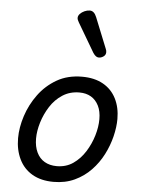

<svg xmlns="http://www.w3.org/2000/svg" viewBox="-59 -899 706 963"><g transform="rotate(5 294.5 -417.0)"><path d="M247 19Q184 19 140 -6.5Q96 -32 73.5 -78.5Q51 -125 51 -184Q51 -238 70 -296.5Q89 -355 126 -405.5Q163 -456 217.5 -487.5Q272 -519 345 -519Q407 -519 450.5 -494.5Q494 -470 516.5 -425.5Q539 -381 539 -323Q539 -282 527.5 -235Q516 -188 493 -143Q470 -98 435 -61.5Q400 -25 353 -3Q306 19 247 19ZM256 -61Q303 -61 338.5 -85.5Q374 -110 398.5 -149Q423 -188 436 -231.5Q449 -275 449 -314Q449 -354 435 -382Q421 -410 396.5 -424.5Q372 -439 338 -439Q290 -439 253 -415Q216 -391 191.5 -352.5Q167 -314 154 -271Q141 -228 141 -190Q141 -150 155 -120.5Q169 -91 195 -76Q221 -61 256 -61ZM419 -622Q412 -622 405 -626.5Q398 -631 390 -643L304 -789Q301 -795 298.5 -800Q296 -805 296 -811Q296 -822 305 -831.5Q314 -841 327.5 -847Q341 -853 354 -853Q376 -853 388 -823L450 -669Q452 -665 453 -660.5Q454 -656 454 -652Q454 -638 442.5 -630Q431 -622 419 -622Z"/></g></svg>

Font: Playwrite AU SA
Style: Regular
Weight: 400
Designer: Veronika Burian, José Scaglione
Foundry: TypeTogether
Version: Version 1.002